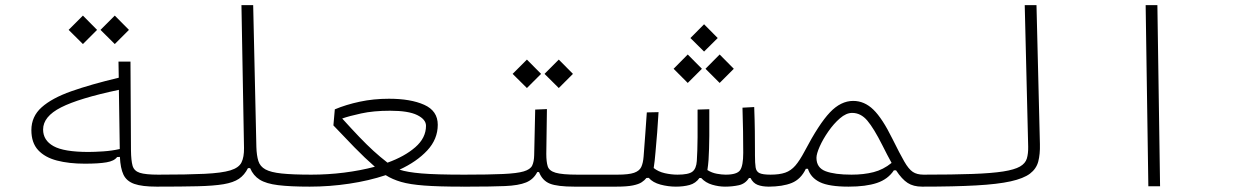

<svg xmlns="http://www.w3.org/2000/svg" viewBox="-20 -713 4728 735"><path d="M304.7 -86.4Q244.1 -86.4 198 -98.4Q151.9 -110.4 126 -138.4Q100.1 -166.5 100.1 -214.8Q100.1 -267.1 139.4 -302.2Q178.7 -337.4 253.4 -363.8Q328.1 -390.1 434.6 -415.5L433.6 -477.1H479.5L481.4 -136.7Q481.9 -98.6 487.5 -78.6Q493.2 -58.6 515.1 -51.5Q537.1 -44.4 585.9 -44.4Q606.4 -44.4 613.5 -40.3Q620.6 -36.1 620.6 -22Q620.6 -9.8 612.8 -4.2Q605 1.5 580.1 1.5Q523.9 1.5 494.1 -9Q464.4 -19.5 452.6 -44.4Q440.9 -69.3 439 -112.3L428.2 -111.8Q417.5 -96.7 387.7 -91.6Q357.9 -86.4 304.7 -86.4ZM435.1 -369.1Q282.7 -336.9 213.9 -302Q145 -267.1 145 -217.3Q145 -175.8 184.8 -153.6Q224.6 -131.3 318.8 -131.3Q341.3 -131.3 375 -133.5Q408.7 -135.7 438.5 -142.6ZM419.4 -544.4 364.7 -598.6 419.4 -653.3 473.6 -598.6ZM297.4 -544.4 242.7 -598.6 297.4 -653.3 351.6 -598.6Z M580.1 1.5Q551.8 1.5 551.8 -23.4Q551.8 -37.6 561.5 -41Q571.3 -44.4 585.9 -44.4Q697.3 -44.4 763.2 -47.6Q829.1 -50.8 861.8 -60.8Q894.5 -70.8 904.5 -91.3Q914.6 -111.8 914.1 -146.5L904.3 -693.4H949.2L961.4 -150.9Q962.4 -117.7 969 -96.7Q975.6 -75.7 996.1 -64.5Q1016.6 -53.2 1058.6 -48.8Q1100.6 -44.4 1171.9 -44.4Q1208.5 -44.4 1208.5 -23.4Q1208.5 -7.3 1198 -2.9Q1187.5 1.5 1166 1.5Q1090.3 1.5 1044.7 -4.2Q999 -9.8 974.4 -25.1Q949.7 -40.5 937.5 -69.3H929.2Q916 -43 894.8 -28.6Q873.5 -14.2 835.7 -7.8Q797.9 -1.5 736.1 0Q674.3 1.5 580.1 1.5Z M1165.5 1.5 1171.9 -44.4Q1234.9 -44.4 1297.4 -52.2Q1359.9 -60.1 1415 -74.7Q1376.5 -108.4 1336.9 -148.9Q1297.4 -189.5 1256.3 -232.9L1261.7 -294.4Q1304.7 -312.5 1357.2 -323.7Q1409.7 -335 1469.2 -335Q1552.2 -335 1604 -311.8Q1655.8 -288.6 1655.8 -235.4Q1655.8 -180.2 1615.5 -137Q1575.2 -93.8 1509.3 -63.5Q1538.6 -53.7 1593.5 -49.1Q1648.4 -44.4 1756.3 -44.4Q1780.3 -44.4 1789.8 -40.5Q1799.3 -36.6 1799.3 -23.9Q1799.3 -11.7 1790 -5.1Q1780.8 1.5 1748.5 1.5Q1659.2 1.5 1604.2 -2.7Q1549.3 -6.8 1515.6 -16.6Q1481.9 -26.4 1456.5 -42.5Q1392.1 -21 1316.9 -9.8Q1241.7 1.5 1165.5 1.5ZM1463.4 -90.3Q1528.8 -113.8 1569.8 -149.4Q1610.8 -185.1 1610.8 -231.4Q1610.8 -255.9 1577.1 -272.5Q1543.5 -289.1 1473.6 -289.1Q1409.7 -289.1 1362.8 -278.8Q1315.9 -268.6 1290 -259.3Q1326.7 -218.8 1355.2 -189Q1383.8 -159.2 1409.4 -135.7Q1435.1 -112.3 1463.4 -90.3Z M1752 1.5 1757.8 -44.4Q1851.6 -44.4 1905.5 -46.9Q1959.5 -49.3 1984.9 -56.9Q2010.3 -64.5 2017.3 -79.3Q2024.4 -94.2 2024.9 -119.1L2028.8 -293.5L2073.7 -295.4L2071.3 -124Q2071.3 -93.8 2076.7 -76.4Q2082 -59.1 2106.9 -51.8Q2131.8 -44.4 2190.4 -44.4H2343.8Q2362.3 -44.4 2368.9 -40.8Q2375.5 -37.1 2375.5 -22Q2375.5 -7.3 2365.5 -2.9Q2355.5 1.5 2337.9 1.5H2179.2Q2113.8 1.5 2085 -10Q2056.2 -21.5 2043.5 -54.2H2036.6Q2022.5 -26.4 1993.9 -14.6Q1965.3 -2.9 1912.8 -0.7Q1860.4 1.5 1773.9 1.5Q1768.6 1.5 1763.2 1.5Q1757.8 1.5 1752 1.5ZM2119.1 -376 2064.5 -430.2 2119.1 -484.9 2173.3 -430.2ZM1997.1 -376 1942.4 -430.2 1997.1 -484.9 2051.3 -430.2Z M2567.4 1.5Q2538.1 1.5 2508.5 -6.3Q2479 -14.2 2463.4 -32.2L2454.6 -31.7Q2447.8 -22.9 2436.5 -15.4Q2425.3 -7.8 2402.8 -3.2Q2380.4 1.5 2339.4 1.5L2343.8 -44.4Q2386.7 -44.4 2407.2 -51.5Q2427.7 -58.6 2434.8 -73.7Q2441.9 -88.9 2443.8 -113.8Q2447.8 -165.5 2450.4 -202.1Q2453.1 -238.8 2456.1 -282.7L2501 -283.7Q2498.5 -242.2 2495.8 -206.3Q2493.2 -170.4 2489.3 -130.4Q2487.8 -112.3 2486.1 -97.2Q2484.4 -82 2482.4 -69.8Q2500 -55.7 2524.9 -50Q2549.8 -44.4 2573.7 -44.4Q2615.7 -44.4 2630.6 -55.9Q2645.5 -67.4 2647.5 -96.7Q2649.9 -132.8 2650.4 -187.7Q2650.9 -242.7 2650.4 -293.5L2695.3 -294.9Q2695.8 -247.6 2695.3 -193.4Q2694.8 -139.2 2692.4 -101.1Q2690.9 -80.6 2688 -62Q2705.1 -51.3 2724.1 -47.9Q2743.2 -44.4 2757.8 -44.4Q2801.3 -44.4 2813.2 -61.5Q2825.2 -78.6 2825.2 -127.9Q2825.2 -169.9 2824.5 -210.7Q2823.7 -251.5 2822.3 -300.8L2867.2 -303.2Q2869.1 -252.9 2869.6 -211.2Q2870.1 -169.4 2870.1 -131.3Q2870.1 -124.5 2870.1 -118.7Q2870.1 -118.7 2870.1 -118.7Q2870.1 -118.7 2870.1 -118.7Q2870.1 -88.4 2872.6 -72.3Q2875 -56.2 2887.5 -50.3Q2899.9 -44.4 2929.7 -44.4Q2948.2 -44.4 2954.6 -39.6Q2960.9 -34.7 2960.9 -23.4Q2960.9 -7.3 2951.2 -2.9Q2941.4 1.5 2923.8 1.5Q2897.5 1.5 2880.1 -5.4Q2862.8 -12.2 2853 -31.7H2847.2Q2833 -9.3 2808.1 -3.9Q2783.2 1.5 2755.4 1.5Q2731.4 1.5 2706.3 -5.9Q2681.2 -13.2 2664.1 -31.7H2657.7Q2643.1 -11.2 2619.9 -4.9Q2596.7 1.5 2567.4 1.5ZM2612.8 -395.5 2558.6 -449.7 2612.8 -504.4 2667 -449.7ZM2734.9 -395.5 2680.7 -449.7 2734.9 -504.4 2789.1 -449.7ZM2675.3 -515.6 2623 -567.4 2675.3 -620.1 2727.5 -567.4Z M2920.9 1.5Q2903.3 1.5 2903.3 -19.5Q2903.3 -29.8 2908.4 -37.1Q2913.6 -44.4 2929.7 -44.4Q2963.9 -44.4 2985.8 -52Q3007.8 -59.6 3024.7 -79.1Q3041.5 -98.6 3060.1 -133.8Q3115.2 -238.8 3157 -282.7Q3198.7 -326.7 3246.1 -326.7Q3289.1 -326.7 3323.5 -293.2Q3357.9 -259.8 3396.5 -181.2Q3424.8 -124 3441.7 -94.7Q3458.5 -65.4 3474.4 -54.9Q3490.2 -44.4 3515.6 -44.4Q3542.5 -44.4 3542.5 -20Q3542.5 -7.8 3534.9 -3.2Q3527.3 1.5 3509.8 1.5Q3476.6 1.5 3454.6 -12.7Q3432.6 -26.9 3410.2 -61H3401.9Q3379.4 -26.9 3337.2 -12.7Q3294.9 1.5 3228.5 1.5Q3153.8 1.5 3118.7 -15.6Q3083.5 -32.7 3072.8 -66.9H3064.9Q3045.9 -26.9 3011 -12.7Q2976.1 1.5 2920.9 1.5ZM3393.1 -89.4Q3385.3 -104 3376.2 -120.8Q3367.2 -137.7 3357.4 -157.7Q3325.2 -221.7 3300.3 -251.2Q3275.4 -280.8 3242.2 -280.8Q3219.2 -280.8 3195.3 -260Q3171.4 -239.3 3150.9 -209.7Q3130.4 -180.2 3117.9 -152.1Q3105.5 -124 3105.5 -108.9Q3105.5 -70.8 3140.4 -57.6Q3175.3 -44.4 3239.7 -44.4Q3286.6 -44.4 3324 -54Q3361.3 -63.5 3393.1 -89.4Z M3509.8 1.5Q3482.9 1.5 3482.9 -21Q3482.9 -35.2 3491.9 -39.8Q3501 -44.4 3515.6 -44.4Q3628.9 -44.4 3702.9 -47.1Q3776.9 -49.8 3820.3 -56.6Q3863.8 -63.5 3884.5 -75.4Q3905.3 -87.4 3910.9 -106.2Q3916.5 -125 3916 -151.4L3902.8 -693.4H3947.8L3960.9 -161.1Q3961.9 -122.6 3954.6 -94.7Q3947.3 -66.9 3922.9 -48.3Q3898.4 -29.8 3848.9 -18.8Q3799.3 -7.8 3716.8 -3.2Q3634.3 1.5 3509.8 1.5Z M4376 0 4365.7 -693.4H4410.6L4420.9 0Z"/></svg>

Font: Cascadia Mono NF ExtraLight
Style: Regular
Weight: 200
Monospace: yes
Designer: Aaron Bell
Foundry: Saja Typeworks
Version: Version 2404.023; ttfautohint (v1.8.4)